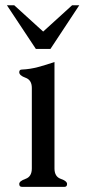

<svg xmlns="http://www.w3.org/2000/svg" viewBox="-20 -725 330 745"><path d="M6.8 -704.6H35.2L147.5 -602.5L259.8 -704.6H287.6L175.8 -535.2H119.1ZM191.4 -71.3Q191.4 -39.6 215.8 -31Q240.2 -22.5 240.2 -11.2Q240.2 0 230.5 0H64.9Q54.7 0 54.7 -11.2Q54.7 -22.5 79.1 -31Q103.5 -39.6 103.5 -71.3V-383.8Q103.5 -414.6 79.1 -423.3Q54.7 -432.1 54.7 -444.8Q54.7 -455.1 64.9 -455.1Q97.2 -456.5 128.7 -465.1Q160.2 -473.6 191.4 -484.4Z"/></svg>

Font: Caudex
Style: Regular
Weight: 400
Version: Version 1.04